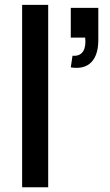

<svg xmlns="http://www.w3.org/2000/svg" viewBox="-20 -786 460 806"><path d="M72.9 0V-765.6H182.3V0ZM392.7 -617.7V-753.1H277.1V-628.1H337.5C342.7 -583.3 329.2 -547.9 284.4 -552.1L277.1 -503.1C354.2 -490.6 392.7 -536.5 392.7 -617.7Z"/></svg>

Font: Manrope Semibold
Style: Regular
Weight: 600
Width: 4
Designer: Michael Sharanda
Foundry: Michael Sharanda
Version: Version 2.000;PS 002.000;hotconv 1.0.88;makeotf.lib2.5.64775